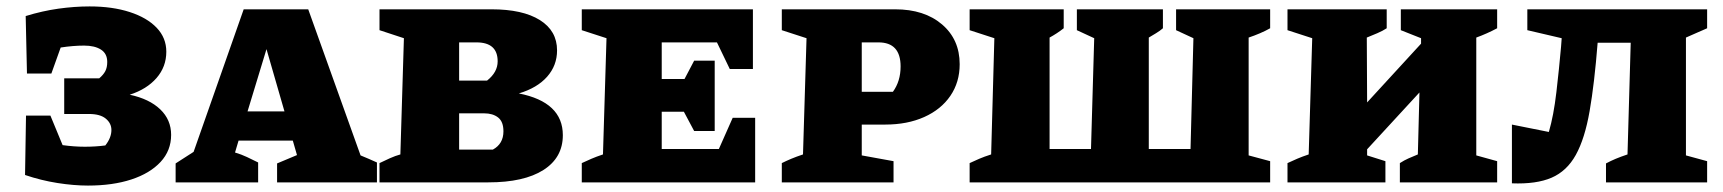

<svg xmlns="http://www.w3.org/2000/svg" viewBox="-20 -568 5366 598"><path d="M58 -23 61 -208H137L175 -116Q211 -111 244 -111Q278 -111 308 -115Q327 -139 327 -163Q327 -184 309.5 -198.5Q292 -213 257 -213H180V-324H289Q302 -335 308 -346.5Q314 -358 314 -375Q314 -401 294.5 -413.5Q275 -426 242 -426Q208 -426 169 -420L140 -339H64L60 -518Q112 -534 162 -541Q212 -548 259 -548Q330 -548 384 -530.5Q438 -513 468 -481.5Q498 -450 498 -407Q498 -360 467.5 -325Q437 -290 384 -273Q445 -260 479 -227.5Q513 -195 513 -148Q513 -99 480 -63.5Q447 -28 389 -9Q331 10 254 10Q210 10 159 2Q108 -6 58 -23Z M1103 -84Q1116 -79 1128 -73.5Q1140 -68 1154 -62V0H843V-59L905 -85L892 -130H723L712 -93Q732 -87 749 -79Q766 -71 784 -62V0H527V-59L583 -95L739 -539H940ZM751 -221H866L810 -415Z M1596 -277Q1733 -250 1733 -147Q1733 -77 1672.5 -38.5Q1612 0 1501 0H1162V-60Q1176 -67 1194 -75Q1212 -83 1227 -87L1238 -449L1162 -474V-539H1511Q1608 -539 1661.5 -505.5Q1715 -472 1715 -411Q1715 -364 1684 -329Q1653 -294 1596 -277ZM1464 -436H1410V-317H1497Q1530 -343 1530 -377Q1530 -436 1464 -436ZM1488 -215H1410V-102H1515Q1548 -120 1548 -159Q1548 -189 1531.5 -202Q1515 -215 1488 -215Z M2262 -201H2332V0H1792V-60Q1807 -67 1822 -73.5Q1837 -80 1858 -87L1869 -449L1792 -474V-539H2325V-353H2253L2213 -436H2041V-322H2112L2142 -379H2206V-160H2142L2110 -220H2041V-104H2219Z M2768 -539Q2859 -539 2914 -492Q2969 -445 2969 -368Q2969 -312 2940 -269.5Q2911 -227 2858.5 -203.5Q2806 -180 2737 -180H2664V-84L2763 -66V0H2415V-60Q2429 -67 2444.5 -73.5Q2460 -80 2481 -87L2492 -449L2415 -474V-539ZM2716 -436H2664V-282H2761Q2785 -315 2785 -361Q2785 -436 2716 -436Z M3936 -480Q3922 -472 3904.5 -464.5Q3887 -457 3869 -451V-84L3936 -66V0H3000V-60Q3015 -67 3030 -73.5Q3045 -80 3067 -87L3077 -449L3000 -474V-539H3293V-480Q3283 -472 3271.5 -464.5Q3260 -457 3249 -451V-104H3378L3388 -449L3334 -474V-539H3602V-480Q3593 -472 3580.5 -464.5Q3568 -457 3558 -451V-104H3688L3697 -449L3643 -474V-539H3936Z M3990 0V-60Q4005 -67 4020 -73.5Q4035 -80 4056 -87L4067 -449L3990 -474V-539H4299V-480Q4287 -472 4269.5 -464.5Q4252 -457 4237 -451L4238 -249L4406 -432V-449L4343 -474V-539H4643V-480Q4611 -463 4578 -451V-84L4643 -66V0H4340V-60Q4354 -69 4366.5 -74.5Q4379 -80 4396 -87L4401 -280L4238 -103V-84L4295 -66V0Z M4689 3V-180L4804 -157Q4819 -208 4827.5 -281Q4836 -354 4842 -422L4844 -449L4737 -474V-539H5297V-480Q5288 -476 5283.5 -474Q5279 -472 5268.5 -467.5Q5258 -463 5231 -451V-84L5297 -66V0H4982V-59Q4997 -67 5012.5 -73.5Q5028 -80 5049 -87L5059 -435H4956Q4946 -308 4931 -222Q4916 -136 4888 -85.5Q4860 -35 4812.5 -14.5Q4765 6 4689 3Z"/></svg>

Font: Piazzolla SC ExtraBold
Style: Regular
Weight: 800
Designer: Juan Pablo del Peral
Foundry: Huerta Tipografica
Version: Version 1.330